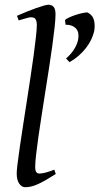

<svg xmlns="http://www.w3.org/2000/svg" viewBox="-20 -762 415 802"><path d="M212.9 -35.2Q189 -20 170.7 -9.5Q152.3 1 137.5 7.6Q122.6 14.2 109.9 17.1Q97.2 20 85 20Q71.3 20 60.5 5.4Q49.8 -9.3 49.8 -38.1Q49.8 -50.3 53.5 -79.6Q57.1 -108.9 63 -149.4Q68.8 -189.9 76.4 -238.5Q84 -287.1 91.8 -337.9Q99.6 -388.7 107.2 -438.5Q114.7 -488.3 120.6 -531.2Q126.5 -574.2 130.1 -607.2Q133.8 -640.1 133.8 -657.2Q133.8 -668.5 131.6 -675Q129.4 -681.6 126 -684.8Q122.6 -688 117.9 -689Q113.3 -689.9 108.9 -689.9Q105 -689.9 96.4 -687.7Q87.9 -685.5 79.6 -683.1Q69.8 -680.2 58.1 -676.8L50.8 -695.8Q71.3 -705.1 92 -713.4Q112.8 -721.7 130.6 -728Q148.4 -734.4 162.1 -738.3Q175.8 -742.2 182.1 -742.2Q195.8 -742.2 203.9 -733.4Q211.9 -724.6 211.9 -702.1Q211.9 -683.1 208.3 -649.4Q204.6 -615.7 198.7 -572.5Q192.9 -529.3 185.1 -479.7Q177.2 -430.2 169.4 -379.4Q161.6 -328.6 153.8 -279.5Q146 -230.5 140.1 -188.5Q134.3 -146.5 130.6 -114.5Q127 -82.5 127 -65.9Q127 -49.3 131.6 -43.2Q136.2 -37.1 144 -37.1Q155.3 -37.1 170.2 -41Q185.1 -44.9 207 -53.2ZM373 -629.9Q369.1 -613.8 360.6 -595.9Q352.1 -578.1 338.9 -561.3Q325.7 -544.4 308.6 -529.3Q291.5 -514.2 270.5 -502.4L255.9 -517.6Q296.9 -553.7 306.2 -595.7Q308.6 -608.4 307.4 -619.9Q306.2 -631.3 299.8 -639.9Q293.5 -648.4 282.2 -653.6Q271 -658.7 253.9 -658.7L251.5 -678.2Q255.9 -683.1 268.6 -689Q281.2 -694.8 296.1 -699.7Q311 -704.6 325 -707.5Q338.9 -710.4 345.7 -710Q367.7 -698.7 372.8 -676.5Q377.9 -654.3 373 -629.9Z"/></svg>

Font: Gentium Plus
Style: Italic
Weight: 400
Italic angle: -8°
Designer: J. Victor Gaultney, Annie Olsen, Iska Routamaa
Foundry: SIL International
Version: Version 1.510